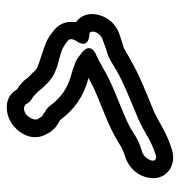

<svg xmlns="http://www.w3.org/2000/svg" viewBox="-3 -509 518 552"><g transform="rotate(90 256.0 -233.0)"><path d="M460 -466C443 -474 423 -473 406 -467L389 -461C345 -444 324 -425 287 -411C239 -391 201 -377 157 -352C135 -341 123 -330 108 -327C107 -327 106 -326 105 -326C87 -319 61 -317 39 -290C19 -265 8 -218 44 -192C41 -174 43 -149 65 -131L75 -123C87 -113 101 -106 117 -101C150 -89 178 -83 185 -73C191 -65 199 -60 205 -52C214 -39 224 -31 237 -23C259 16 306 11 334 -7C354 -20 389 -58 368 -103C362 -116 353 -132 330 -144C328 -145 325 -147 324 -148C296 -186 259 -214 206 -228L204 -229C206 -230 207 -230 209 -231C252 -256 319 -275 373 -305C395 -317 402 -324 419 -330L434 -335C452 -342 467 -353 478 -369C497 -397 502 -446 460 -466ZM438 -421C441 -420 446 -413 436 -398C431 -390 425 -386 418 -383L402 -378C377 -369 365 -359 348 -349C302 -324 234 -304 184 -275C166 -265 153 -257 139 -251C139 -251 97 -236 133 -208L145 -199C152 -194 160 -190 167 -188L190 -180H192C235 -168 261 -149 284 -118C292 -107 301 -104 302 -103C304 -102 305 -100 307 -99C313 -97 316 -94 323 -81C326 -72 318 -55 307 -48C292 -38 282 -46 281 -47C277 -53 274 -59 268 -63C247 -75 240 -90 224 -105C196 -138 156 -141 133 -149C122 -152 114 -157 106 -162L96 -170C93 -172 90 -181 97 -192C97 -192 126 -228 79 -231C75 -231 74 -233 73 -233C72 -234 67 -245 78 -258C87 -269 93 -268 121 -279C150 -286 165 -299 181 -308C219 -330 259 -345 306 -365C351 -382 373 -402 407 -415L423 -421C431 -424 434 -423 438 -421Z"/></g></svg>

Font: Dictator
Style: Stencil
Weight: 500
Version: Version MIL.1277